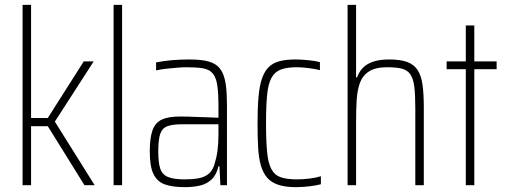

<svg xmlns="http://www.w3.org/2000/svg" viewBox="-20 -763 2089 791"><path d="M73 0V-743H108V-277H177L325 -510H366L206 -262L370 0H328L177 -243H108V0Z M448 0V-743H483V0Z M741 8Q692 8 660 -3Q628 -14 612.5 -45.5Q597 -77 597 -138Q597 -194 608 -225.5Q619 -257 646 -270Q673 -283 722 -283Q735 -283 754.5 -282.5Q774 -282 797 -281Q820 -280 841.5 -279.5Q863 -279 880 -278V-324Q880 -380 875 -412.5Q870 -445 856 -461Q842 -477 816.5 -481.5Q791 -486 749 -486Q732 -486 708.5 -484Q685 -482 662.5 -479.5Q640 -477 623 -473V-506Q654 -512 688 -515Q722 -518 759 -518Q798 -518 825 -513Q852 -508 869.5 -496Q887 -484 897 -462.5Q907 -441 911 -408.5Q915 -376 915 -330V0H888L884 -78H880Q872 -43 852 -24Q832 -5 804 1.5Q776 8 741 8ZM741 -24Q774 -24 798 -28.5Q822 -33 838.5 -46Q855 -59 863 -84Q872 -113 876 -142Q880 -171 880 -210V-251H730Q691 -251 669.5 -243Q648 -235 640 -211Q632 -187 632 -138Q632 -92 640.5 -67.5Q649 -43 673 -33.5Q697 -24 741 -24Z M1200 8Q1156 8 1127 -1.5Q1098 -11 1081 -30.5Q1064 -50 1055 -80.5Q1046 -111 1043.5 -154.5Q1041 -198 1041 -254Q1041 -318 1045 -364Q1049 -410 1059.5 -440Q1070 -470 1087.5 -487Q1105 -504 1132 -511Q1159 -518 1197 -518Q1221 -518 1250.5 -515Q1280 -512 1298 -507V-474Q1278 -479 1251 -482.5Q1224 -486 1202 -486Q1162 -486 1137 -476.5Q1112 -467 1098.5 -442.5Q1085 -418 1080.5 -372.5Q1076 -327 1076 -256Q1076 -182 1080.5 -136Q1085 -90 1098.5 -65.5Q1112 -41 1137.5 -32.5Q1163 -24 1204 -24Q1229 -24 1256.5 -27.5Q1284 -31 1302 -37V-4Q1284 1 1255 4.5Q1226 8 1200 8Z M1412 0V-743H1447V-444H1451Q1459 -467 1475 -483.5Q1491 -500 1517.5 -509Q1544 -518 1583 -518Q1630 -518 1658 -507.5Q1686 -497 1701 -473.5Q1716 -450 1721 -412Q1726 -374 1726 -320V0H1691V-315Q1691 -371 1687 -404.5Q1683 -438 1671 -456Q1659 -474 1636 -480Q1613 -486 1575 -486Q1527 -486 1500.5 -469Q1474 -452 1463 -422Q1452 -392 1449.5 -351.5Q1447 -311 1447 -264V0Z M1899 0V-478H1820V-510H1899V-658H1934V-510H2026V-478H1934V0Z"/></svg>

Font: Saira Thin Condensed
Style: Regular
Weight: 100
Width: 3
Version: Version 1.101